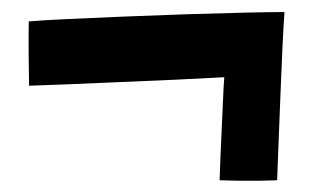

<svg xmlns="http://www.w3.org/2000/svg" viewBox="-20 -442 540 327"><path d="M464.5 -421.5Q463 -401 461.2 -364.2Q459.5 -327.5 457.8 -284.2Q456 -241 454.5 -201Q453 -161 452 -135Q442 -134.5 423.2 -134.2Q404.5 -134 385.2 -134.2Q366 -134.5 354 -135Q354.5 -151 355.5 -175.5Q356.5 -200 357.8 -226.5Q359 -253 360 -275.8Q361 -298.5 362 -310.5Q326 -308.5 277.5 -306.2Q229 -304 179.5 -302Q130 -300 89.8 -298.2Q49.5 -296.5 29.5 -296Q29 -317 28.8 -350Q28.5 -383 29 -405.5Q50.5 -407.5 94 -409.5Q137.5 -411.5 191.8 -413.8Q246 -416 300 -417.8Q354 -419.5 398 -420.5Q442 -421.5 464.5 -421.5Z"/></svg>

Font: Grandstander SemiBold
Style: Regular
Weight: 600
Designer: Tyler Finck
Foundry: Etcetera Type Co
Version: Version 1.200; ttfautohint (v1.8.3)